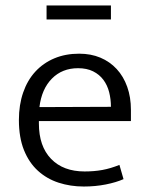

<svg xmlns="http://www.w3.org/2000/svg" viewBox="-20 -672 544 701"><path d="M458 -230H122V-221Q122 -138 166.5 -92Q211 -46 289 -46Q324 -46 354 -51.5Q384 -57 416 -70L431 -18Q404 -6 366 1.5Q328 9 286 9Q237 9 194 -5Q151 -19 118.5 -48.5Q86 -78 67.5 -124Q49 -170 49 -234Q49 -289 64.5 -334Q80 -379 109 -410.5Q138 -442 178.5 -459Q219 -476 269 -476Q312 -476 346.5 -461.5Q381 -447 406 -420Q431 -393 444.5 -355Q458 -317 458 -271ZM385 -282Q385 -310 378.5 -335.5Q372 -361 357.5 -380.5Q343 -400 320 -411.5Q297 -423 265 -423Q207 -423 169.5 -385Q132 -347 124 -281ZM385 -652V-601H150V-652Z"/></svg>

Font: Mukta Malar Light
Style: Regular
Weight: 300
Designer: Aadarsh Rajan, Girish Dalvi, Yashodeep Gholap
Foundry: Ek Type
Version: Version 2.538;PS 1.000;hotconv 16.6.51;makeotf.lib2.5.65220;